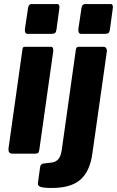

<svg xmlns="http://www.w3.org/2000/svg" viewBox="-20 -762 580 952"><path d="M175 -20Q173 -6 168 -3Q163 0 149 0H43Q30 0 25.5 -7Q21 -14 22 -25L91 -515Q92 -525 95 -527.5Q98 -530 106 -530H233Q240 -530 242.5 -523Q245 -516 244 -508ZM260 -615Q258 -602 252.5 -598Q247 -594 233 -594H118Q108 -594 105 -602Q102 -610 104 -621L119 -722Q122 -742 137 -742H264Q271 -742 273.5 -735Q276 -728 274 -719ZM438 -1Q426 87 379 128.5Q332 170 238 170Q193 170 179.5 164Q166 158 168 145L179 66Q180 60 183 55.5Q186 51 194 49L236 44Q255 42 268 28.5Q281 15 286 -17L356 -515Q358 -525 361 -527.5Q364 -530 372 -530H494Q502 -530 506.5 -523Q511 -516 510 -508L438 -1ZM525 -615Q523 -602 517.5 -598Q512 -594 498 -594H383Q373 -594 370 -602Q367 -610 369 -621L384 -722Q387 -742 402 -742H529Q536 -742 538.5 -735Q541 -728 539 -719Z"/></svg>

Font: Libre Franklin Thin
Style: Bold Italic
Weight: 700
Italic angle: -8°
Version: Version 3.000